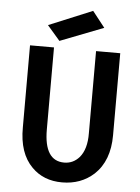

<svg xmlns="http://www.w3.org/2000/svg" viewBox="-58 -880 685 942"><g transform="rotate(5 285.0 -409.0)"><path d="M283.2 16.6Q191.4 16.6 133.8 -42Q67.4 -108.4 68.4 -235.4V-639.6H186.5V-235.4Q186.5 -81.1 285.2 -81.1Q329.1 -81.1 359.4 -115.2Q394.5 -156.2 393.6 -235.4V-639.6H512.7V-235.4Q512.7 -109.4 439.5 -41Q376 16.6 283.2 16.6ZM147.5 -746.1 362.3 -835 423.8 -756.8 210 -673.8Z"/></g></svg>

Font: Puritan
Style: Bold
Weight: 700
Version: 2.1